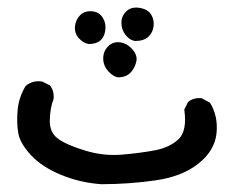

<svg xmlns="http://www.w3.org/2000/svg" viewBox="-20 -303 579 495"><path d="M241.2 171.9Q186.5 168 137.7 147.9Q88.9 127.9 60.5 97.7Q32.2 67.4 27.3 41Q22.5 14.6 25.4 -18.6Q28.3 -51.8 45.9 -81.1Q63.5 -96.7 88.9 -92.8L108.4 -83Q120.1 -69.3 118.2 -47.9Q109.4 -26.4 108.4 6.3Q107.4 39.1 130.4 55.2Q153.3 71.3 200.2 85.4Q247.1 99.6 293.9 95.7Q340.8 91.8 379.4 84.5Q418 77.1 440.4 55.7Q462.9 34.2 455.1 -20.5L464.8 -40Q478.5 -51.8 500 -49.8L521.5 -38.1Q543 -2.9 538.1 41.5Q533.2 85.9 491.2 119.1Q449.2 152.3 380.4 162.1Q311.5 171.9 241.2 171.9ZM286.1 -103.5Q272.5 -104.5 259.3 -119.1Q246.1 -133.8 246.1 -152.3Q246.1 -170.9 258.8 -183.6Q271.5 -196.3 289.6 -193.8Q307.6 -191.4 321.3 -175.8Q335 -160.2 331.5 -144.5Q328.1 -128.9 317.4 -116.7Q306.6 -104.5 286.1 -103.5ZM209 -189.5Q195.3 -191.4 183.6 -204.1Q171.9 -216.8 173.3 -234.4Q174.8 -252 186.5 -263.7Q198.2 -275.4 216.8 -273.9Q235.4 -272.5 244.6 -257.8Q253.9 -243.2 251.5 -225.1Q249 -207 238.3 -198.2Q227.5 -189.5 209 -189.5ZM328.1 -197.3Q314.5 -199.2 303.7 -212.9Q293 -226.6 293 -244.1Q293 -261.7 305.7 -273.9Q318.4 -286.1 339.8 -282.7Q361.3 -279.3 369.6 -265.6Q377.9 -252 376 -235.4Q374 -218.8 362.3 -208Q350.6 -197.3 328.1 -197.3Z"/></svg>

Font: JasonHandwriting1
Style: Regular
Weight: 400
Version: Version 1.48.20